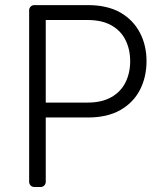

<svg xmlns="http://www.w3.org/2000/svg" viewBox="-20 -748 665 768"><path d="M96.6 -21V-707Q96.6 -715.6 102.6 -721.6Q108.7 -727.6 117.5 -727.6H331.3Q408.4 -727.6 460.9 -698.2Q512.4 -668.7 539.4 -617.5Q566.1 -567.1 566.1 -503.2Q566.1 -440 539.8 -388.5Q513.5 -337.7 461.6 -307.9Q409.4 -278.1 332.4 -278.1H163V-21Q163 -12.1 157 -6Q150.9 0 142.4 0H117.5Q108.7 0 102.6 -6Q96.6 -12.1 96.6 -21ZM330.6 -337.7Q387.4 -337.7 425.4 -359.4Q463.1 -380.7 481.9 -418.3Q500.7 -456 500.7 -503.2Q500.7 -550.4 481.9 -588.1Q463.4 -625.4 425.4 -646.7Q387.8 -668 329.5 -668H163V-337.7Z"/></svg>

Font: DeltaSans Light
Style: Regular
Weight: 300
Designer: Rasmus Andersson
Foundry: rsms
Version: Version 3.012